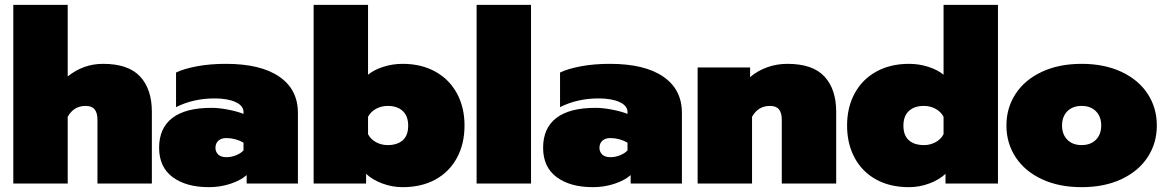

<svg xmlns="http://www.w3.org/2000/svg" viewBox="-20 -759 4819 794"><path d="M35 -739H260V-443Q325 -495 406 -495Q511 -495 559.5 -442.5Q608 -390 608 -297V0H383V-264Q383 -292 371.5 -306.5Q360 -321 334 -321Q285 -321 260 -276V0H35Z M638 -148Q638 -229 692.5 -271Q747 -313 854 -313Q886 -313 924 -305.5Q962 -298 987 -288V-296Q987 -322 954 -337Q921 -352 867 -352Q780 -352 708 -316V-459Q741 -475 795 -485Q849 -495 914 -495Q1058 -495 1135 -442Q1212 -389 1212 -292V0H1000V-35Q977 -14 934.5 0.5Q892 15 844 15Q750 15 694 -26.5Q638 -68 638 -148ZM987 -137V-169Q954 -188 916 -188Q895 -188 883 -177Q871 -166 871 -148Q871 -131 882.5 -120Q894 -109 916 -109Q937 -109 956.5 -117Q976 -125 987 -137Z M1494 -40V0H1277V-739H1502V-450Q1526 -470 1564.5 -482.5Q1603 -495 1645 -495Q1722 -495 1780 -463Q1838 -431 1869.5 -373Q1901 -315 1901 -240Q1901 -164 1869.5 -106Q1838 -48 1780.5 -16.5Q1723 15 1645 15Q1602 15 1561.5 0Q1521 -15 1494 -40ZM1668 -239Q1668 -279 1645.5 -300Q1623 -321 1583 -321Q1557 -321 1535 -309Q1513 -297 1502 -276V-204Q1513 -183 1535 -171Q1557 -159 1583 -159Q1623 -159 1645.5 -179Q1668 -199 1668 -239Z M1951 -739H2176V0H1951Z M2226 -148Q2226 -229 2280.5 -271Q2335 -313 2442 -313Q2474 -313 2512 -305.5Q2550 -298 2575 -288V-296Q2575 -322 2542 -337Q2509 -352 2455 -352Q2368 -352 2296 -316V-459Q2329 -475 2383 -485Q2437 -495 2502 -495Q2646 -495 2723 -442Q2800 -389 2800 -292V0H2588V-35Q2565 -14 2522.5 0.5Q2480 15 2432 15Q2338 15 2282 -26.5Q2226 -68 2226 -148ZM2575 -137V-169Q2542 -188 2504 -188Q2483 -188 2471 -177Q2459 -166 2459 -148Q2459 -131 2470.5 -120Q2482 -109 2504 -109Q2525 -109 2544.5 -117Q2564 -125 2575 -137Z M2865 -480H3082V-440Q3112 -466 3152 -480.5Q3192 -495 3236 -495Q3341 -495 3389.5 -442.5Q3438 -390 3438 -297V0H3213V-264Q3213 -292 3201.5 -306.5Q3190 -321 3164 -321Q3115 -321 3090 -276V0H2865Z M3483 -240Q3483 -315 3514.5 -373Q3546 -431 3604 -463Q3662 -495 3739 -495Q3781 -495 3819.5 -482.5Q3858 -470 3882 -450V-739H4107V0H3890V-40Q3863 -15 3822.5 0Q3782 15 3739 15Q3661 15 3603.5 -16.5Q3546 -48 3514.5 -106Q3483 -164 3483 -240ZM3882 -204V-276Q3871 -297 3849 -309Q3827 -321 3801 -321Q3761 -321 3738.5 -300Q3716 -279 3716 -239Q3716 -199 3738.5 -179Q3761 -159 3801 -159Q3827 -159 3849 -171Q3871 -183 3882 -204Z M4142 -240Q4142 -313 4180 -371Q4218 -429 4288.5 -462Q4359 -495 4453 -495Q4547 -495 4617.5 -462Q4688 -429 4726 -371Q4764 -313 4764 -240Q4764 -167 4726 -109Q4688 -51 4617.5 -18Q4547 15 4453 15Q4359 15 4288.5 -18Q4218 -51 4180 -109Q4142 -167 4142 -240ZM4534 -240Q4534 -277 4512 -299Q4490 -321 4453 -321Q4416 -321 4394 -299Q4372 -277 4372 -240Q4372 -203 4394 -181Q4416 -159 4453 -159Q4490 -159 4512 -181Q4534 -203 4534 -240Z"/></svg>

Font: Prompt Black
Style: Regular
Weight: 900
Designer: Katatrad Team
Foundry: CadsonDemak
Version: Version 1.001